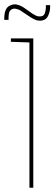

<svg xmlns="http://www.w3.org/2000/svg" viewBox="-36 -880 255 900"><path d="M179 -856V-847Q179 -831 173.5 -816.5Q168 -802 148 -803Q139 -803 131 -807.5Q123 -812 116 -816Q106 -823 97.5 -829Q89 -835 79 -842Q64 -853 45.5 -858Q27 -863 9 -853Q-1 -848 -6.5 -838.5Q-12 -829 -14 -817.5Q-16 -806 -16 -795V-787H4V-795Q4 -806 6 -817.5Q8 -829 17 -835Q26 -841 37 -839Q48 -837 58 -832Q69 -825 81 -816.5Q93 -808 106 -800Q117 -793 127.5 -788Q138 -783 150 -783Q178 -783 188.5 -804Q199 -825 199 -847V-856ZM15 -684 102 -681V0H120V-700H15Z"/></svg>

Font: Advent Pro Thin
Style: Regular
Weight: 250
Version: Version 3.000